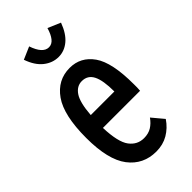

<svg xmlns="http://www.w3.org/2000/svg" viewBox="-210 -705 771 771"><g transform="rotate(-45 175.0 -320.0)"><path d="M189 10Q115 10 71.5 -47Q28 -104 28 -228Q28 -356 69.5 -415Q111 -474 180 -474Q242 -474 279 -421.5Q316 -369 316 -245Q316 -235 316 -226.5Q316 -218 315 -209H104Q107 -126 130.5 -94.5Q154 -63 192 -63Q217 -63 235 -74Q253 -85 267 -105L308 -56Q287 -25 257 -7.5Q227 10 189 10ZM106 -280H240Q240 -343 225 -372.5Q210 -402 177 -402Q148 -402 129.5 -374.5Q111 -347 106 -280ZM230 -650 284 -627Q267 -581 240 -558.5Q213 -536 180 -536Q146 -536 117.5 -558.5Q89 -581 73 -627L126 -650Q146 -591 180 -591Q197 -591 209.5 -606.5Q222 -622 230 -650Z"/></g></svg>

Font: Inconsolata ExtraCondensed SemiBold
Style: Regular
Weight: 600
Width: 2
Monospace: yes
Designer: Raph Levien, Cyreal, Brenton Simpson
Foundry: Raph Levien, Cyreal, Google
Version: Version 3.001; ttfautohint (v1.8.2.53-6de2)